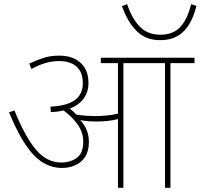

<svg xmlns="http://www.w3.org/2000/svg" viewBox="-20 -898 959 918"><path d="M405 -219Q405 -175 386.5 -147.5Q368 -120 339 -107.5Q310 -95 277 -95Q227 -95 184 -121.5Q141 -148 102 -206.5Q63 -265 23 -361L49 -370Q99 -246 151 -183.5Q203 -121 273 -121Q317 -121 347.5 -143.5Q378 -166 378 -221Q378 -264 352.5 -301Q327 -338 284 -370Q256 -363 223 -362L221 -388Q301 -392 338.5 -420Q376 -448 376 -501Q376 -552 346.5 -579Q317 -606 263 -606Q228 -606 196.5 -596.5Q165 -587 130 -568L120 -594Q158 -612 190.5 -622Q223 -632 263 -632Q328 -632 365.5 -597.5Q403 -563 403 -501Q403 -459 380.5 -427.5Q358 -396 314 -379Q322 -372 330 -365Q338 -358 345 -350Q371 -346 394.5 -344.5Q418 -343 438 -343Q460 -343 488 -345.5Q516 -348 544 -355V-596H462V-622H910V-596H795V0H769V-596H570V0H544V-329Q519 -322 493 -319.5Q467 -317 443 -317Q422 -317 401.5 -318.5Q381 -320 364 -324Q383 -303 394 -277Q405 -251 405 -219ZM919 -870Q900 -790 858 -748Q816 -706 746 -706Q677 -706 633.5 -749.5Q590 -793 563 -869L588 -878Q611 -809 648.5 -770.5Q686 -732 747 -732Q806 -732 840.5 -767.5Q875 -803 894 -878Z"/></svg>

Font: Noto Sans Devanagari Thin
Style: Regular
Weight: 100
Designer: Jelle Bosma - Monotype Design Team
Foundry: Monotype Imaging Inc.
Version: Version 2.004; ttfautohint (v1.8.4.7-5d5b)